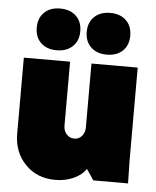

<svg xmlns="http://www.w3.org/2000/svg" viewBox="-53 -769 673 826"><g transform="rotate(5 284.0 -356.0)"><path d="M215.8 12.2Q137.2 12.2 86.7 -39.8Q36.1 -91.8 36.1 -171.9V-500H235.8V-224.1Q235.8 -201.7 249 -186.8Q262.2 -171.9 282.2 -171.9Q302.2 -171.9 315.2 -186.8Q328.1 -201.7 328.1 -224.1V-500H527.8V-100.1L529.8 0H379.9L348.1 -46.9Q332 -21 296.1 -4.4Q260.3 12.2 215.8 12.2ZM295.9 -633.8Q295.9 -675.3 321.5 -699.7Q347.2 -724.1 390.1 -724.1Q433.1 -724.1 458.5 -699.7Q483.9 -675.3 483.9 -633.8Q483.9 -592.3 458.5 -568.1Q433.1 -543.9 390.1 -543.9Q347.2 -543.9 321.5 -568.4Q295.9 -592.8 295.9 -633.8ZM268.1 -633.8Q268.1 -592.8 242.4 -568.4Q216.8 -543.9 173.8 -543.9Q130.9 -543.9 105.5 -568.1Q80.1 -592.3 80.1 -633.8Q80.1 -675.3 105.5 -699.7Q130.9 -724.1 173.8 -724.1Q216.8 -724.1 242.4 -699.7Q268.1 -675.3 268.1 -633.8Z"/></g></svg>

Font: Apfel Grotezk Satt
Style: Regular
Weight: 900
Designer: Luigi Gorlero
Foundry: © 2023, Luigi Gorlero & Collletttivo
Version: Version 2.000;Glyphs 3.2 (3217)